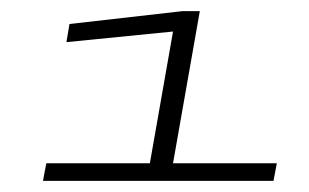

<svg xmlns="http://www.w3.org/2000/svg" viewBox="-20 -699 554 344"><path d="M57 -375 63 -406.5H248.5L290 -642.5L99 -623.5L104.5 -656L306.5 -679H338L290 -406.5H476L470 -375Z"/></svg>

Font: Anybody UltraExpanded Light
Style: Italic
Weight: 300
Width: 9
Italic angle: -10°
Designer: Tyler Finck
Foundry: Etcetera Type Company
Version: Version 1.010; ttfautohint (v1.8.3) -l 8 -r 50 -G 200 -x 14 